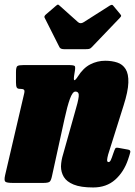

<svg xmlns="http://www.w3.org/2000/svg" viewBox="-41 -807 595 847"><path d="M64 -520H260Q285 -520 288.8 -515.5Q292.5 -511 288.5 -489L287.5 -483Q282.5 -454 287 -453.2Q291.5 -452.5 302.5 -469.5Q326 -507 357.2 -523Q388.5 -539 423 -539Q452.5 -539 476.2 -531.2Q500 -523.5 513.2 -502.2Q526.5 -481 525.2 -442.2Q524 -403.5 504 -341L436 -125Q434 -118.5 432.8 -111.2Q431.5 -104 431.5 -101Q431.5 -92 438 -92Q443.5 -92 447.8 -100.8Q452 -109.5 459 -131Q465 -148.5 468 -152.8Q471 -157 483 -154.5L524 -147Q535.5 -145 533.8 -136Q532 -127 524 -103.5Q505.5 -48.5 467 -14.2Q428.5 20 370 20Q315 20 284 7.2Q253 -5.5 240.5 -26.5Q228 -47.5 228 -73Q228.5 -87.5 231 -100.8Q233.5 -114 237 -125L289 -310Q303.5 -358 306.2 -380.5Q309 -403 291.5 -403Q279 -403 267.2 -370.2Q255.5 -337.5 243.8 -283.2Q232 -229 217.5 -163.5L188.5 -31Q184.5 -11.5 178.5 -5.8Q172.5 0 149 0H17Q-12 0 -17.8 -5.8Q-23.5 -11.5 -18.5 -34L65.5 -394Q69 -408 64.2 -411.5Q59.5 -415 49 -415H47Q36 -415 32.8 -421.2Q29.5 -427.5 29.5 -443V-489Q29.5 -511.5 36 -515.8Q42.5 -520 64 -520ZM221.5 -598.5 155.5 -729.5Q152.5 -736 163 -744.5L206 -781.5Q212.5 -787 214.8 -786.8Q217 -786.5 222 -782L303 -709.5Q314 -700 328 -709L443.5 -782.5Q450.5 -786.5 453.8 -785.5Q457 -784.5 460.5 -779.5L489.5 -744.5Q494 -739 493.5 -736.5Q493 -734 487 -727.5L363.5 -598.5Q358 -592.5 352 -591.2Q346 -590 335 -590H242.5Q226 -590 221.5 -598.5Z"/></svg>

Font: Besley* Condensed Fatface
Style: Italic
Weight: 900
Width: 3
Italic angle: -13°
Designer: Owen Earl
Foundry: indestructible type*
Version: Version 3.000; ttfautohint (v1.8.3)